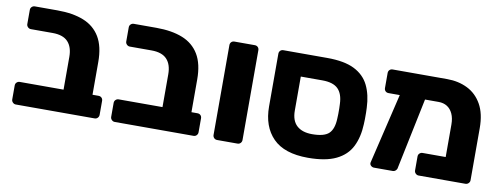

<svg xmlns="http://www.w3.org/2000/svg" viewBox="-53 -829 2859 1097"><g transform="rotate(10 1377.0 -280.5)"><path d="M66 0Q56 0 48.5 -7.5Q41 -15 41 -25V-106Q41 -117 48.5 -124Q56 -131 66 -131H320V-321Q320 -378 291.5 -408.5Q263 -439 202 -439H76Q66 -439 58.5 -446.5Q51 -454 51 -464V-546Q51 -557 58.5 -564Q66 -571 76 -571H207Q297 -571 359.5 -546Q422 -521 455 -466Q488 -411 488 -321V-131H523Q534 -131 541 -124Q548 -117 548 -106V-25Q548 -15 541 -7.5Q534 0 523 0Z M640 0Q630 0 622.5 -7.5Q615 -15 615 -25V-106Q615 -117 622.5 -124Q630 -131 640 -131H894V-321Q894 -378 865.5 -408.5Q837 -439 776 -439H650Q640 -439 632.5 -446.5Q625 -454 625 -464V-546Q625 -557 632.5 -564Q640 -571 650 -571H781Q871 -571 933.5 -546Q996 -521 1029 -466Q1062 -411 1062 -321V-131H1097Q1108 -131 1115 -124Q1122 -117 1122 -106V-25Q1122 -15 1115 -7.5Q1108 0 1097 0Z M1234 0Q1223 0 1216 -7.5Q1209 -15 1209 -25V-546Q1209 -557 1216 -564Q1223 -571 1234 -571H1352Q1363 -571 1370 -564Q1377 -557 1377 -546V-25Q1377 -15 1370 -7.5Q1363 0 1352 0Z M1762 10Q1625 10 1559 -57Q1493 -124 1493 -241V-546Q1493 -557 1500 -564Q1507 -571 1518 -571H1772Q1872 -571 1930 -542Q1988 -513 2014.5 -459Q2041 -405 2044 -330Q2045 -320 2045 -301.5Q2045 -283 2045 -264Q2045 -245 2044 -235Q2041 -159 2013.5 -104Q1986 -49 1925 -19.5Q1864 10 1762 10ZM1762 -127Q1833 -127 1860 -153.5Q1887 -180 1889 -240Q1890 -250 1890 -266.5Q1890 -283 1890 -299Q1890 -315 1889 -325Q1887 -383 1858.5 -411.5Q1830 -440 1767 -440H1642V-243Q1642 -184 1673.5 -155.5Q1705 -127 1762 -127Z M2443 -434H2152Q2141 -434 2134 -441Q2127 -448 2127 -459V-546Q2127 -557 2134 -564Q2141 -571 2152 -571H2468Q2534 -571 2586.5 -545Q2639 -519 2669.5 -465Q2700 -411 2700 -327V-25Q2700 -15 2692.5 -7.5Q2685 0 2674 0H2403Q2393 0 2385.5 -7.5Q2378 -15 2378 -25V-106Q2378 -117 2385.5 -124Q2393 -131 2403 -131H2537V-319Q2537 -356 2525 -382Q2513 -408 2492 -421Q2471 -434 2443 -434ZM2144 0Q2134 0 2126 -7.5Q2118 -15 2120 -26L2226 -471Q2228 -481 2235 -488Q2242 -495 2252 -494L2346 -493Q2357 -493 2365 -484Q2373 -475 2370 -464L2279 -26Q2278 -15 2270.5 -7.5Q2263 0 2253 0Z"/></g></svg>

Font: Rubik
Style: Bold
Weight: 700
Designer: Hubert and Fischer
Foundry: Hubert and Fischer
Version: Version 2.300;gftools[0.9.30]